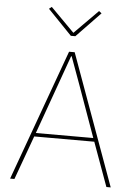

<svg xmlns="http://www.w3.org/2000/svg" viewBox="-61 -973 722 1019"><g transform="rotate(5 300.0 -463.5)"><path d="M568 0H545L460 -234H140L55 0H32L285 -698H315ZM453 -253 356 -524 301 -675H298L244 -524L147 -253ZM311 -783H287L159 -916L173 -927L299 -800L425 -927L439 -916Z"/></g></svg>

Font: IBM Plex Sans Thin
Style: Regular
Weight: 250
Designer: Mike Abbink, Paul van der Laan, Pieter van Rosmalen
Foundry: Bold Monday
Version: Version 3.201